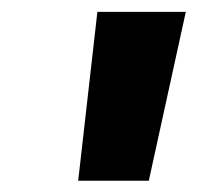

<svg xmlns="http://www.w3.org/2000/svg" viewBox="-20 -748 341 332"><path d="M115.2 -435.5 148.4 -727.5H301.3L237.3 -435.5Z"/></svg>

Font: Inter 28pt ExtraBold
Style: Italic
Weight: 800
Italic angle: -9.3988°
Designer: Rasmus Andersson
Foundry: rsms
Version: Version 4.001;git-66647c0bb